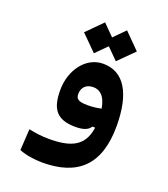

<svg xmlns="http://www.w3.org/2000/svg" viewBox="-145 -664 876 1004"><g transform="rotate(20 293.0 -161.5)"><path d="M208 239.3C400.4 239.3 508.3 147 508.3 -71.8C508.3 -254.9 447.3 -355.5 332 -355.5C233.9 -355.5 166.5 -258.3 166.5 -149.9C166.5 -47.9 198.2 4.9 307.1 4.9C354 4.9 378.4 -7.3 389.6 -26.9H405.3C390.6 82 317.4 111.3 199.2 111.3C155.3 111.3 123.5 106.4 85.4 98.6L78.1 216.8C111.8 231 161.6 239.3 208 239.3ZM388.2 -390.1 474.1 -475.6 388.2 -562 327.1 -500.5 266.1 -562 180.2 -475.6 266.1 -390.1 327.1 -451.2ZM403.3 -131.8C377.9 -126.5 355.5 -123.5 328.6 -123.5C272.5 -123.5 262.2 -136.7 262.2 -163.1C262.2 -197.8 284.7 -222.7 324.7 -222.7C357.4 -222.7 391.1 -203.6 403.3 -131.8Z"/></g></svg>

Font: CaskaydiaCove Nerd Font
Style: Bold
Weight: 700
Designer: Aaron Bell
Foundry: Saja Typeworks
Version: Version 2111.1;Nerd Fonts 2.3.0